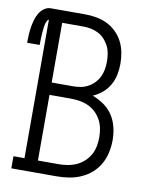

<svg xmlns="http://www.w3.org/2000/svg" viewBox="-90 -797 673 858"><g transform="rotate(10 246.5 -367.5)"><path d="M21 0V-55H71V-683Q69 -683 67 -681.5Q65 -680 64 -677Q57 -665 55 -650.5Q53 -636 52 -622Q51 -608 50.5 -593.5Q50 -579 50 -565H-7Q-7 -582 -6 -599.5Q-5 -617 -2.5 -633.5Q0 -650 4.5 -667Q9 -684 17.5 -699Q26 -714 40 -724.5Q54 -735 71 -735H227Q252 -735 277.5 -730.5Q303 -726 326 -715Q349 -704 368 -685.5Q387 -667 398.5 -644.5Q410 -622 415 -596.5Q420 -571 420 -545Q420 -520 415 -495Q410 -470 397.5 -448Q385 -426 365.5 -409.5Q346 -393 323 -383Q350 -373 374.5 -356Q399 -339 415 -314.5Q431 -290 438 -261Q445 -232 445 -203Q445 -175 439 -147Q433 -119 419.5 -94.5Q406 -70 384.5 -51Q363 -32 337 -20.5Q311 -9 283 -4.5Q255 0 227 0ZM132 -409H227Q245 -409 262.5 -412Q280 -415 296 -423.5Q312 -432 324.5 -445Q337 -458 345 -474.5Q353 -491 356 -508.5Q359 -526 359 -544Q359 -562 356 -580Q353 -598 345 -614Q337 -630 324.5 -643.5Q312 -657 296 -665Q280 -673 262.5 -676.5Q245 -680 227 -680H132ZM132 -55H227Q247 -55 267.5 -58.5Q288 -62 306.5 -70.5Q325 -79 340.5 -93Q356 -107 366 -125Q376 -143 380 -163.5Q384 -184 384 -204Q384 -225 380 -245.5Q376 -266 366 -284Q356 -302 341 -316Q326 -330 307 -338.5Q288 -347 267.5 -350Q247 -353 227 -353H132Z"/></g></svg>

Font: Iosevka Slab Light
Style: Regular
Weight: 300
Monospace: yes
Designer: Belleve Invis
Foundry: Belleve Invis
Version: Version 11.1.0; ttfautohint (v1.8.3)